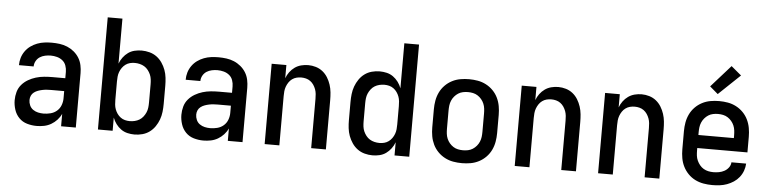

<svg xmlns="http://www.w3.org/2000/svg" viewBox="-47 -1014 5043 1262"><g transform="rotate(5 2475.0 -383.0)"><path d="M219 12Q187 12 156 3Q125 -6 103 -28.5Q81 -51 71 -82Q61 -113 61 -144Q61 -172 68.5 -199Q76 -226 94 -247Q112 -268 136 -282Q160 -296 186.5 -304Q213 -312 240.5 -314.5Q268 -317 295 -317H380V-359Q380 -380 373 -400Q366 -420 350 -433Q334 -446 313.5 -451.5Q293 -457 272 -457Q254 -457 235 -453Q216 -449 200.5 -439Q185 -429 175.5 -412Q166 -395 166 -376H69Q69 -401 76 -424.5Q83 -448 97.5 -468.5Q112 -489 132 -503.5Q152 -518 175.5 -527Q199 -536 223.5 -539Q248 -542 272 -542Q298 -542 324 -538.5Q350 -535 374 -525Q398 -515 418.5 -498Q439 -481 452.5 -459Q466 -437 471.5 -411Q477 -385 477 -359V0H380V-82Q370 -60 353 -41.5Q336 -23 314.5 -10.5Q293 2 268.5 7Q244 12 219 12ZM257 -73Q280 -73 303.5 -79Q327 -85 345 -100.5Q363 -116 371.5 -138.5Q380 -161 380 -184V-232H295Q280 -232 265.5 -231Q251 -230 236.5 -227Q222 -224 208 -219Q194 -214 182 -205Q170 -196 164 -182.5Q158 -169 158 -154Q158 -136 165.5 -119Q173 -102 188 -91.5Q203 -81 221 -77Q239 -73 257 -73Z M865 12Q841 12 818 6.5Q795 1 776 -12.5Q757 -26 742.5 -45.5Q728 -65 720 -87V0H623V-740H720V-443Q728 -465 742.5 -484.5Q757 -504 776 -517.5Q795 -531 818 -536.5Q841 -542 865 -542Q891 -542 917 -535Q943 -528 964 -512.5Q985 -497 1000 -475Q1015 -453 1024 -428.5Q1033 -404 1036 -377.5Q1039 -351 1039 -325V-205Q1039 -179 1036 -152.5Q1033 -126 1024 -101.5Q1015 -77 1000 -55Q985 -33 964 -17.5Q943 -2 917 5Q891 12 865 12ZM826 -73Q843 -73 859.5 -77Q876 -81 890 -89.5Q904 -98 914.5 -111.5Q925 -125 931.5 -140Q938 -155 940 -171.5Q942 -188 942 -205V-325Q942 -342 940 -358.5Q938 -375 931.5 -390Q925 -405 914.5 -418.5Q904 -432 890 -440.5Q876 -449 859.5 -453Q843 -457 826 -457Q810 -457 794.5 -453Q779 -449 766 -439.5Q753 -430 743.5 -416.5Q734 -403 728.5 -388Q723 -373 721.5 -357Q720 -341 720 -325V-205Q720 -189 721.5 -173Q723 -157 728.5 -142Q734 -127 743.5 -113.5Q753 -100 766 -90.5Q779 -81 794.5 -77Q810 -73 826 -73Z M1319 12Q1287 12 1256 3Q1225 -6 1203 -28.5Q1181 -51 1171 -82Q1161 -113 1161 -144Q1161 -172 1168.5 -199Q1176 -226 1194 -247Q1212 -268 1236 -282Q1260 -296 1286.5 -304Q1313 -312 1340.5 -314.5Q1368 -317 1395 -317H1480V-359Q1480 -380 1473 -400Q1466 -420 1450 -433Q1434 -446 1413.5 -451.5Q1393 -457 1372 -457Q1354 -457 1335 -453Q1316 -449 1300.5 -439Q1285 -429 1275.5 -412Q1266 -395 1266 -376H1169Q1169 -401 1176 -424.5Q1183 -448 1197.5 -468.5Q1212 -489 1232 -503.5Q1252 -518 1275.5 -527Q1299 -536 1323.5 -539Q1348 -542 1372 -542Q1398 -542 1424 -538.5Q1450 -535 1474 -525Q1498 -515 1518.5 -498Q1539 -481 1552.5 -459Q1566 -437 1571.5 -411Q1577 -385 1577 -359V0H1480V-82Q1470 -60 1453 -41.5Q1436 -23 1414.5 -10.5Q1393 2 1368.5 7Q1344 12 1319 12ZM1357 -73Q1380 -73 1403.5 -79Q1427 -85 1445 -100.5Q1463 -116 1471.5 -138.5Q1480 -161 1480 -184V-232H1395Q1380 -232 1365.5 -231Q1351 -230 1336.5 -227Q1322 -224 1308 -219Q1294 -214 1282 -205Q1270 -196 1264 -182.5Q1258 -169 1258 -154Q1258 -136 1265.5 -119Q1273 -102 1288 -91.5Q1303 -81 1321 -77Q1339 -73 1357 -73Z M1723 0V-530H1820V-443Q1828 -465 1842 -484Q1856 -503 1875 -516.5Q1894 -530 1917 -536Q1940 -542 1964 -542Q1989 -542 2014 -534.5Q2039 -527 2059 -511Q2079 -495 2092.5 -473Q2106 -451 2114 -426.5Q2122 -402 2124.5 -376.5Q2127 -351 2127 -325V0H2030V-325Q2030 -341 2028.5 -357Q2027 -373 2021.5 -388Q2016 -403 2007 -416.5Q1998 -430 1985 -439.5Q1972 -449 1956.5 -453Q1941 -457 1925 -457Q1909 -457 1893.5 -453Q1878 -449 1865 -439.5Q1852 -430 1843 -416.5Q1834 -403 1828.5 -388Q1823 -373 1821.5 -357Q1820 -341 1820 -325V0Z M2435 12Q2409 12 2383 5Q2357 -2 2336 -17.5Q2315 -33 2300 -55Q2285 -77 2276 -101.5Q2267 -126 2264 -152.5Q2261 -179 2261 -205V-325Q2261 -351 2264 -377.5Q2267 -404 2276 -428.5Q2285 -453 2300 -475Q2315 -497 2336 -512.5Q2357 -528 2383 -535Q2409 -542 2435 -542Q2459 -542 2482 -536.5Q2505 -531 2524 -517.5Q2543 -504 2557.5 -484.5Q2572 -465 2580 -443V-740H2677V0H2580V-87Q2572 -65 2557.5 -45.5Q2543 -26 2524 -12.5Q2505 1 2482 6.5Q2459 12 2435 12ZM2474 -73Q2490 -73 2505.5 -77Q2521 -81 2534 -90.5Q2547 -100 2556.5 -113.5Q2566 -127 2571.5 -142Q2577 -157 2578.5 -173Q2580 -189 2580 -205V-325Q2580 -341 2578.5 -357Q2577 -373 2571.5 -388Q2566 -403 2556.5 -416.5Q2547 -430 2534 -439.5Q2521 -449 2505.5 -453Q2490 -457 2474 -457Q2457 -457 2440.5 -453Q2424 -449 2410 -440.5Q2396 -432 2385.5 -418.5Q2375 -405 2368.5 -390Q2362 -375 2360 -358.5Q2358 -342 2358 -325V-205Q2358 -188 2360 -171.5Q2362 -155 2368.5 -140Q2375 -125 2385.5 -111.5Q2396 -98 2410 -89.5Q2424 -81 2440.5 -77Q2457 -73 2474 -73Z M3025 12Q2996 12 2967.5 7Q2939 2 2913 -11.5Q2887 -25 2866.5 -46Q2846 -67 2833.5 -93Q2821 -119 2816 -147.5Q2811 -176 2811 -205V-325Q2811 -354 2816 -382.5Q2821 -411 2833.5 -437Q2846 -463 2866.5 -484Q2887 -505 2913 -518.5Q2939 -532 2967.5 -537Q2996 -542 3025 -542Q3054 -542 3082.5 -537Q3111 -532 3137 -518.5Q3163 -505 3183.5 -484Q3204 -463 3216.5 -437Q3229 -411 3234 -382.5Q3239 -354 3239 -325V-205Q3239 -176 3234 -147.5Q3229 -119 3216.5 -93Q3204 -67 3183.5 -46Q3163 -25 3137 -11.5Q3111 2 3082.5 7Q3054 12 3025 12ZM3025 -73Q3042 -73 3058.5 -76.5Q3075 -80 3089 -89Q3103 -98 3114 -111Q3125 -124 3131.5 -139.5Q3138 -155 3140 -171.5Q3142 -188 3142 -205V-325Q3142 -342 3140 -358.5Q3138 -375 3131.5 -390.5Q3125 -406 3114 -419Q3103 -432 3089 -441Q3075 -450 3058.5 -453.5Q3042 -457 3025 -457Q3008 -457 2991.5 -453.5Q2975 -450 2961 -441Q2947 -432 2936 -419Q2925 -406 2918.5 -390.5Q2912 -375 2910 -358.5Q2908 -342 2908 -325V-205Q2908 -188 2910 -171.5Q2912 -155 2918.5 -139.5Q2925 -124 2936 -111Q2947 -98 2961 -89Q2975 -80 2991.5 -76.5Q3008 -73 3025 -73Z M3373 0V-530H3470V-443Q3478 -465 3492 -484Q3506 -503 3525 -516.5Q3544 -530 3567 -536Q3590 -542 3614 -542Q3639 -542 3664 -534.5Q3689 -527 3709 -511Q3729 -495 3742.5 -473Q3756 -451 3764 -426.5Q3772 -402 3774.5 -376.5Q3777 -351 3777 -325V0H3680V-325Q3680 -341 3678.5 -357Q3677 -373 3671.5 -388Q3666 -403 3657 -416.5Q3648 -430 3635 -439.5Q3622 -449 3606.5 -453Q3591 -457 3575 -457Q3559 -457 3543.5 -453Q3528 -449 3515 -439.5Q3502 -430 3493 -416.5Q3484 -403 3478.5 -388Q3473 -373 3471.5 -357Q3470 -341 3470 -325V0Z M3923 0V-530H4020V-443Q4028 -465 4042 -484Q4056 -503 4075 -516.5Q4094 -530 4117 -536Q4140 -542 4164 -542Q4189 -542 4214 -534.5Q4239 -527 4259 -511Q4279 -495 4292.5 -473Q4306 -451 4314 -426.5Q4322 -402 4324.5 -376.5Q4327 -351 4327 -325V0H4230V-325Q4230 -341 4228.5 -357Q4227 -373 4221.5 -388Q4216 -403 4207 -416.5Q4198 -430 4185 -439.5Q4172 -449 4156.5 -453Q4141 -457 4125 -457Q4109 -457 4093.5 -453Q4078 -449 4065 -439.5Q4052 -430 4043 -416.5Q4034 -403 4028.5 -388Q4023 -373 4021.5 -357Q4020 -341 4020 -325V0Z M4677 12Q4648 12 4619 7Q4590 2 4564 -11Q4538 -24 4517.5 -45Q4497 -66 4484 -92Q4471 -118 4466 -147Q4461 -176 4461 -205V-325Q4461 -354 4466 -382.5Q4471 -411 4483.5 -437Q4496 -463 4516.5 -484Q4537 -505 4563 -518.5Q4589 -532 4617.5 -537Q4646 -542 4675 -542Q4704 -542 4732.5 -537Q4761 -532 4787 -518.5Q4813 -505 4833.5 -484Q4854 -463 4866.5 -437Q4879 -411 4884 -382.5Q4889 -354 4889 -325V-222H4558V-205Q4558 -188 4560 -171.5Q4562 -155 4569 -139.5Q4576 -124 4587 -110.5Q4598 -97 4612.5 -88.5Q4627 -80 4643.5 -76.5Q4660 -73 4677 -73Q4696 -73 4714.5 -76.5Q4733 -80 4749.5 -89Q4766 -98 4777.5 -113.5Q4789 -129 4790 -148H4887Q4886 -124 4877.5 -100.5Q4869 -77 4853.5 -57.5Q4838 -38 4817.5 -24.5Q4797 -11 4774 -2.5Q4751 6 4726.5 9Q4702 12 4677 12ZM4558 -308H4792V-325Q4792 -342 4790 -358.5Q4788 -375 4781.5 -390.5Q4775 -406 4764 -419Q4753 -432 4739 -441Q4725 -450 4708.5 -453.5Q4692 -457 4675 -457Q4658 -457 4641.5 -453.5Q4625 -450 4611 -441Q4597 -432 4586 -419Q4575 -406 4568.5 -390.5Q4562 -375 4560 -358.5Q4558 -342 4558 -325Z M4661 -587 4607 -633 4736 -778 4803 -722Z"/></g></svg>

Font: Lode Dark Term
Style: Bold
Weight: 700
Monospace: yes
Designer: Belleve Invis
Foundry: Belleve Invis
Version: Version 29.2.0